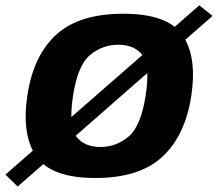

<svg xmlns="http://www.w3.org/2000/svg" viewBox="-75 -650 802 706"><path d="M-55 -8 -10 36 706.5 -591.5 658 -630.5ZM276 4.5Q438 4.5 522.2 -73.8Q606.5 -152 628.5 -298.5Q650 -443.5 595.5 -521.5Q541 -599.5 378.5 -599.5Q216 -599.5 131.8 -522.5Q47.5 -445.5 25.5 -298.5Q4 -154 58.5 -74.8Q113 4.5 276 4.5ZM294 -109.5Q236 -109.5 206.2 -147Q176.5 -184.5 193.5 -298Q211 -410.5 256.5 -448Q302 -485.5 360 -485.5Q418.5 -485.5 448.2 -448.2Q478 -411 460.5 -298Q443 -185.5 397.5 -147.5Q352 -109.5 294 -109.5Z"/></svg>

Font: Anybody
Style: Bold Italic
Weight: 700
Italic angle: -10°
Designer: Tyler Finck
Foundry: Etcetera Type Company
Version: Version 1.113;gftools[0.9.25]